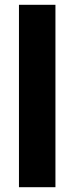

<svg xmlns="http://www.w3.org/2000/svg" viewBox="-20 -780 310 800"><path d="M211 0H59V-760H211Z"/></svg>

Font: Noto Sans Arabic Cond ExtBd
Style: Regular
Weight: 800
Width: 3
Designer: Monotype Design Team, Nadine Chahine, Nizar Qandah and Khaled Hosny
Foundry: Monotype Imaging Inc.
Version: Version 2.012; ttfautohint (v1.8.4.7-5d5b)